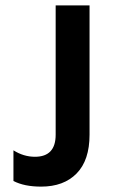

<svg xmlns="http://www.w3.org/2000/svg" viewBox="-20 -693 419 714"><path d="M313 -192Q313 -97 265 -48Q217 1 133 1Q70 1 30 -20V-134Q68 -110 110 -110Q187 -110 187 -192V-673H313Z"/></svg>

Font: Hind Mysuru SemiBold
Style: Regular
Weight: 600
Designer: Manushi Parikh, Hitesh Malaviya
Foundry: Indian Type Foundry
Version: Version 0.703;PS 1.0;hotconv 1.0.86;makeotf.lib2.5.63406